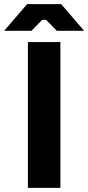

<svg xmlns="http://www.w3.org/2000/svg" viewBox="-60 -902 424 922"><path d="M-40 -754H91L143 -807H161L213 -754H344L234 -882H70ZM74 0H230V-700H74Z"/></svg>

Font: Fixel Text Bold
Style: Bold
Weight: 700
Width: 4
Designer: AlfaBravo + MacPaw
Foundry: Kyrylo Tkachov, Marchela Mozhyna, Serhii Makarenko, Maria Weinstein, Zakhar Kryvoshyya
Version: Version 1.211